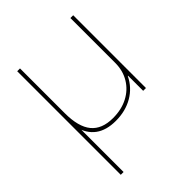

<svg xmlns="http://www.w3.org/2000/svg" viewBox="-209 -635 970 970"><g transform="rotate(-45 276.0 -150.0)"><path d="M83 220V-520H103V-200Q103 -103 141 -56.5Q179 -10 258 -10Q319 -10 365 -34Q411 -58 437 -101Q463 -144 463 -200V-520H483V0H463V-108H461Q434 -52 381 -21Q328 10 258 10Q124 10 93 -111H103V220Z"/></g></svg>

Font: M PLUS 2 Thin
Style: Regular
Weight: 100
Designer: Coji Morishita
Foundry: UNDERFOREST DESIGN
Version: Version 1.001